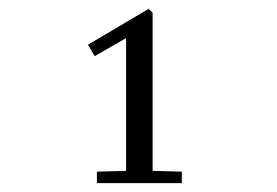

<svg xmlns="http://www.w3.org/2000/svg" viewBox="-20 -731 627 434"><path d="M199 -317V-343L273 -345L265 -337V-653L272 -649L194 -604L179 -630L316 -711L325 -702V-337L317 -345L391 -343V-317Z"/></svg>

Font: Wittgenstein Medium
Style: Regular
Weight: 500
Designer: Jörg Drees
Foundry: Jörg Drees
Version: Version 1.500